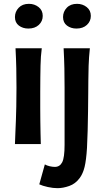

<svg xmlns="http://www.w3.org/2000/svg" viewBox="-20 -752 543 1002"><path d="M198 -500Q195 -477 193.5 -456Q192 -435 191.5 -409.5Q191 -384 190.5 -350.5Q190 -317 190 -271Q190 -225 190 -188Q190 -151 190.5 -119Q191 -87 191.5 -58.5Q192 -30 193 0H58Q59 -37 60.5 -65Q62 -93 63 -124.5Q64 -156 65 -195.5Q66 -235 66 -294Q66 -348 65 -395.5Q64 -443 61 -500ZM58 -663Q58 -691 77.5 -711.5Q97 -732 131 -732Q160 -732 181.5 -715Q203 -698 203 -669Q203 -641 182.5 -622Q162 -603 128 -603Q99 -603 78.5 -618.5Q58 -634 58 -663ZM317 -294Q317 -348 316 -395.5Q315 -443 312 -500H449Q444 -454 442.5 -408.5Q441 -363 441 -331Q441 -308 440.5 -265Q440 -222 439.5 -172Q439 -122 437.5 -70.5Q436 -19 434 20Q430 84 421.5 119Q413 154 396 177Q374 207 341.5 218.5Q309 230 280 230Q257 230 229.5 224Q202 218 185 210L214 106Q224 112 239 115.5Q254 119 266 119Q292 119 304.5 95Q317 71 317 4ZM309 -663Q309 -691 328.5 -711.5Q348 -732 382 -732Q411 -732 432.5 -715Q454 -698 454 -669Q454 -641 433.5 -622Q413 -603 379 -603Q350 -603 329.5 -618.5Q309 -634 309 -663Z"/></svg>

Font: CantoraOne
Style: Regular
Weight: 400
Designer: Pablo Impallari, Rodrigo Fuenzalida
Foundry: Pablo Impallari
Version: Version 1.001; ttfautohint (v0.8) -G 200 -r 50